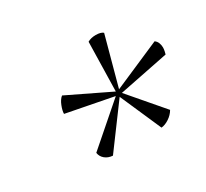

<svg xmlns="http://www.w3.org/2000/svg" viewBox="-83 -855 633 589"><g transform="rotate(-30 233.5 -560.5)"><path d="M168 -387Q152 -388 141 -397Q130 -406 128 -420L267 -541L102 -573Q102 -584 108.5 -600.5Q115 -617 125 -625L274 -553L278 -727Q290 -734 307 -734Q325 -734 333 -727L286 -554L454 -627Q461 -622 464 -614Q467 -606 467 -598Q467 -592 465.5 -585Q464 -578 463 -575L288 -540L390 -421Q382 -407 367.5 -397.5Q353 -388 340 -387L276 -533Z"/></g></svg>

Font: Petrona ExtraLight
Style: Italic
Weight: 200
Italic angle: -9°
Designer: Ringo R. Seeber
Foundry: Ringo R. Seeber
Version: Version 2.001; ttfautohint (v1.8.3)